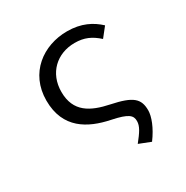

<svg xmlns="http://www.w3.org/2000/svg" viewBox="-157 -630 913 942"><g transform="rotate(-30 300.0 -159.0)"><path d="M438 180C479 125 499 71 499 37C499 -30 468 -57 353 -81C252 -102 175 -140 175 -254C175 -360 250 -430 351 -430C405 -430 442 -413 482 -377L524 -430C482 -469 428 -498 347 -498C212 -498 90 -410 90 -254C90 -95 201 -38 316 -14C409 5 425 23 425 55C425 84 407 110 372 154Z"/></g></svg>

Font: Hasklig
Style: Regular
Weight: 400
Monospace: yes
Designer: Paul D. Hunt, Teo Tuominen
Foundry: Adobe Systems Incorporated
Version: Version 2.030;PS 1.0;hotconv 16.6.51;makeotf.lib2.5.65220